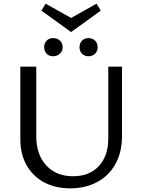

<svg xmlns="http://www.w3.org/2000/svg" viewBox="-20 -1022 774 1048"><path d="M368 -847 206 -964 229 -1002 368 -924 507 -1002 530 -964ZM270 -814Q293 -814 307.5 -800Q322 -786 322 -764Q322 -743 307 -729Q292 -715 270 -715Q248 -715 234.5 -729Q221 -743 221 -764Q221 -786 234.5 -800Q248 -814 270 -814ZM463 -814Q485 -814 499 -800Q513 -786 513 -764Q513 -743 499 -729Q485 -715 463 -715Q441 -715 427.5 -729Q414 -743 414 -764Q414 -786 427.5 -800Q441 -814 463 -814ZM646 -658V-279Q646 -193 611 -128.5Q576 -64 511.5 -29Q447 6 363 6Q282 6 220.5 -27Q159 -60 125 -120.5Q91 -181 91 -262V-658H178V-279Q178 -178 232.5 -119Q287 -60 379 -60Q468 -60 519.5 -115.5Q571 -171 571 -265V-658Z"/></svg>

Font: Ysabeau Infant Medium
Style: Regular
Weight: 500
Designer: Christian Thalmann (Catharsis Fonts)
Version: Version 0.003